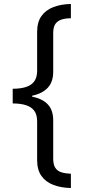

<svg xmlns="http://www.w3.org/2000/svg" viewBox="-20 -812 431 967"><path d="M44 -365Q84 -365 111.5 -374Q139 -383 153 -403Q167 -423 167 -455V-651Q167 -701 189 -731.5Q211 -762 249.5 -776.5Q288 -791 337 -792V-720Q310 -720 290 -713.5Q270 -707 259 -691.5Q248 -676 248 -645V-450Q248 -400 221 -370.5Q194 -341 142 -330V-325Q194 -315 221 -286Q248 -257 248 -206V-13Q248 18 259 34Q270 50 290 56Q310 62 337 63V135Q288 134 249.5 119.5Q211 105 189 74.5Q167 44 167 -6V-201Q167 -234 153 -253.5Q139 -273 111.5 -282Q84 -291 44 -291Z"/></svg>

Font: utelugu05
Style: Book
Weight: 400
Designer: Jelle Bosma - Monotype Design Team
Foundry: Monotype Imaging Inc.
Version: Version 2.003